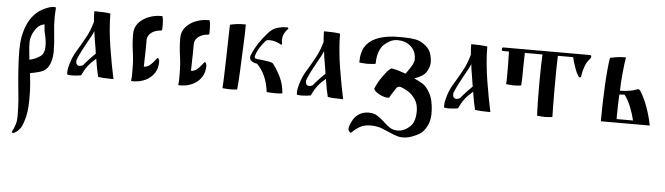

<svg xmlns="http://www.w3.org/2000/svg" viewBox="-51 -657 4468 1290"><g transform="rotate(5 2183.0 -12.5)"><path d="M277 -382Q277 -318 284 -261Q291 -204 291 -145Q291 -111 281 -76.5Q271 -42 248 -22Q234 -9 202.5 -0.5Q171 8 145 12Q149 48 151.5 74Q154 100 155 125.5Q156 151 156 187Q156 243 148.5 285.5Q141 328 124 369Q117 385 101 401Q85 417 69 422H66Q58 422 58 416Q58 414 59 413Q71 389 79 365Q87 341 87 307Q87 281 86 251.5Q85 222 83 196Q78 147 72.5 88.5Q67 30 63.5 -29Q60 -88 60 -136Q60 -234 91.5 -307Q123 -380 184 -417Q204 -428 227 -436.5Q250 -445 273 -445Q280 -445 280 -435Q280 -425 278.5 -409Q277 -393 277 -382ZM133 -77Q174 -87 203.5 -107Q233 -127 233 -177Q233 -194 231 -211Q229 -228 226 -242L217 -281Q216 -292 215.5 -303.5Q215 -315 214 -323Q183 -318 162 -292.5Q141 -267 132 -239Q124 -217 124 -198Q124 -164 127 -136.5Q130 -109 133 -77Z M648 -434Q648 -381 653.5 -321.5Q659 -262 668.5 -203Q678 -144 688 -91Q698 -38 707 3H691Q669 3 644 1.5Q619 0 603 -3Q597 -27 591 -57.5Q585 -88 580 -123Q568 -113 554.5 -100Q541 -87 529 -72Q513 -51 504.5 -35.5Q496 -20 488 -3Q477 -1 459.5 1Q442 3 425 3Q409 3 395 0Q394 -5 394 -9Q394 -13 394 -17Q394 -41 404 -72Q418 -122 442.5 -161.5Q467 -201 495 -252Q512 -281 523 -309.5Q534 -338 543 -369Q541 -387 540 -405Q539 -423 539 -440H556Q579 -440 604 -438.5Q629 -437 648 -434ZM574 -157Q569 -195 562.5 -229.5Q556 -264 551 -307Q544 -289 535.5 -273Q527 -257 517 -240Q495 -201 478.5 -169Q462 -137 448 -102V-93Q448 -80 451.5 -76.5Q455 -73 459 -68Q461 -68 464.5 -66.5Q468 -65 469 -65Q474 -65 482.5 -67Q491 -69 497 -74Q500 -79 506.5 -86Q513 -93 518 -99Q533 -116 547 -130.5Q561 -145 574 -157Z M1003 -140Q1003 -94 981 -61.5Q959 -29 922 -11.5Q885 6 840 6H830Q829 6 827 4Q825 2 826 0Q829 -14 829 -31V-72Q829 -136 820.5 -193Q812 -250 812 -310Q812 -354 838 -384.5Q864 -415 904.5 -431Q945 -447 986 -447H998Q1002 -433 1003.5 -420Q1005 -407 1005 -387Q1005 -376 1004.5 -367.5Q1004 -359 1004 -355Q1004 -353 1000 -351Q996 -349 994 -349Q975 -349 954.5 -340.5Q934 -332 920 -316Q906 -300 906 -275Q906 -245 905.5 -209Q905 -173 904 -142.5Q903 -112 903 -98Q924 -98 940 -110.5Q956 -123 968.5 -138.5Q981 -154 988 -163Q989 -164 991 -164Q996 -164 999.5 -155Q1003 -146 1003 -140Z M1321 -140Q1321 -94 1299 -61.5Q1277 -29 1240 -11.5Q1203 6 1158 6H1148Q1147 6 1145 4Q1143 2 1144 0Q1147 -14 1147 -31V-72Q1147 -136 1138.5 -193Q1130 -250 1130 -310Q1130 -354 1156 -384.5Q1182 -415 1222.5 -431Q1263 -447 1304 -447H1316Q1320 -433 1321.5 -420Q1323 -407 1323 -387Q1323 -376 1322.5 -367.5Q1322 -359 1322 -355Q1322 -353 1318 -351Q1314 -349 1312 -349Q1293 -349 1272.5 -340.5Q1252 -332 1238 -316Q1224 -300 1224 -275Q1224 -245 1223.5 -209Q1223 -173 1222 -142.5Q1221 -112 1221 -98Q1242 -98 1258 -110.5Q1274 -123 1286.5 -138.5Q1299 -154 1306 -163Q1307 -164 1309 -164Q1314 -164 1317.5 -155Q1321 -146 1321 -140Z M1658 -215Q1672 -214 1693.5 -211.5Q1715 -209 1735.5 -205.5Q1756 -202 1765 -195Q1794 -158 1818 -109Q1842 -60 1846 0Q1825 3 1799 3Q1770 3 1740 0Q1727 -116 1659 -184Q1655 -185 1654 -185Q1653 -185 1648 -186Q1635 -188 1622 -197.5Q1609 -207 1609 -222Q1609 -224 1609 -226.5Q1609 -229 1610 -233Q1629 -280 1655 -319.5Q1681 -359 1711 -392Q1716 -398 1723 -405Q1730 -412 1737 -417Q1753 -430 1781 -437.5Q1809 -445 1834 -445H1843Q1849 -440 1848 -436Q1834 -423 1823 -403.5Q1812 -384 1812 -357Q1812 -345 1815 -331Q1813 -324 1807 -326Q1796 -334 1773 -341.5Q1750 -349 1730 -349Q1710 -349 1703 -341Q1684 -320 1666 -292Q1648 -264 1640 -233Q1639 -223 1643.5 -219.5Q1648 -216 1658 -215ZM1444 -36 1446 -81Q1448 -152 1450 -224Q1452 -296 1453 -364Q1454 -385 1454 -402Q1454 -419 1455 -429Q1476 -434 1498 -437Q1520 -440 1545 -440H1561Q1561 -407 1560 -369Q1559 -331 1557 -296L1553 -204Q1552 -164 1549.5 -123Q1547 -82 1545 -44L1541 0Q1535 1 1523.5 2Q1512 3 1507 3H1488Q1474 3 1465 2Q1456 1 1442 0Q1442 0 1442.5 -8Q1443 -16 1444 -36Z M2197 -434Q2197 -381 2202.5 -321.5Q2208 -262 2217.5 -203Q2227 -144 2237 -91Q2247 -38 2256 3H2240Q2218 3 2193 1.5Q2168 0 2152 -3Q2146 -27 2140 -57.5Q2134 -88 2129 -123Q2117 -113 2103.5 -100Q2090 -87 2078 -72Q2062 -51 2053.5 -35.5Q2045 -20 2037 -3Q2026 -1 2008.5 1Q1991 3 1974 3Q1958 3 1944 0Q1943 -5 1943 -9Q1943 -13 1943 -17Q1943 -41 1953 -72Q1967 -122 1991.5 -161.5Q2016 -201 2044 -252Q2061 -281 2072 -309.5Q2083 -338 2092 -369Q2090 -387 2089 -405Q2088 -423 2088 -440H2105Q2128 -440 2153 -438.5Q2178 -437 2197 -434ZM2123 -157Q2118 -195 2111.5 -229.5Q2105 -264 2100 -307Q2093 -289 2084.5 -273Q2076 -257 2066 -240Q2044 -201 2027.5 -169Q2011 -137 1997 -102V-93Q1997 -80 2000.5 -76.5Q2004 -73 2008 -68Q2010 -68 2013.5 -66.5Q2017 -65 2018 -65Q2023 -65 2031.5 -67Q2040 -69 2046 -74Q2049 -79 2055.5 -86Q2062 -93 2067 -99Q2082 -116 2096 -130.5Q2110 -145 2123 -157Z M2720 -178Q2758 -160 2777.5 -148Q2797 -136 2815 -110Q2838 -78 2847 -37.5Q2856 3 2856 48Q2856 96 2836.5 133.5Q2817 171 2791 188Q2769 201 2739 212.5Q2709 224 2675 224Q2657 224 2642.5 219.5Q2628 215 2613 210Q2595 202 2577 194.5Q2559 187 2542 180Q2526 172 2503.5 167.5Q2481 163 2457 163Q2414 163 2385.5 179Q2357 195 2334 218Q2330 223 2325 223Q2321 223 2315 214Q2309 205 2309 200Q2309 188 2316 169.5Q2323 151 2334 133Q2348 109 2374.5 93.5Q2401 78 2436 78Q2445 78 2453.5 79Q2462 80 2469 82Q2483 85 2498.5 96.5Q2514 108 2521 113Q2536 124 2552 140Q2568 156 2589 168.5Q2610 181 2639 181Q2669 181 2695.5 164.5Q2722 148 2734 130Q2745 115 2750.5 92Q2756 69 2756 45Q2756 5 2744.5 -20Q2733 -45 2711 -67Q2698 -80 2684 -88.5Q2670 -97 2661 -101Q2653 -105 2643.5 -109Q2634 -113 2625 -113Q2615 -113 2608 -106L2585 -71Q2578 -61 2572.5 -51.5Q2567 -42 2563 -34Q2561 -33 2558 -33Q2555 -33 2553 -33Q2540 -33 2527.5 -37Q2515 -41 2506 -45Q2493 -51 2478 -61.5Q2463 -72 2458 -85Q2475 -127 2499 -162Q2512 -179 2524 -195.5Q2536 -212 2552 -225Q2560 -233 2570 -230Q2592 -226 2615 -219Q2638 -212 2659 -204Q2672 -222 2687.5 -245.5Q2703 -269 2710 -289Q2713 -301 2712 -313Q2710 -363 2674.5 -393.5Q2639 -424 2587 -424Q2559 -424 2536 -412Q2513 -400 2497 -385Q2478 -368 2465.5 -335Q2453 -302 2453 -255Q2453 -251 2433.5 -250Q2414 -249 2399 -248H2393Q2379 -248 2361 -250Q2343 -252 2343 -252V-259Q2343 -292 2350 -317Q2357 -342 2363 -352Q2366 -358 2372 -366Q2378 -374 2381 -378Q2413 -413 2466.5 -429.5Q2520 -446 2587 -446H2626Q2667 -446 2704.5 -439.5Q2742 -433 2777 -403Q2804 -380 2812.5 -350Q2821 -320 2821 -295Q2821 -264 2801 -231Q2781 -198 2720 -178Z M3190 -434Q3190 -381 3195.5 -321.5Q3201 -262 3210.5 -203Q3220 -144 3230 -91Q3240 -38 3249 3H3233Q3211 3 3186 1.5Q3161 0 3145 -3Q3139 -27 3133 -57.5Q3127 -88 3122 -123Q3110 -113 3096.5 -100Q3083 -87 3071 -72Q3055 -51 3046.5 -35.5Q3038 -20 3030 -3Q3019 -1 3001.5 1Q2984 3 2967 3Q2951 3 2937 0Q2936 -5 2936 -9Q2936 -13 2936 -17Q2936 -41 2946 -72Q2960 -122 2984.5 -161.5Q3009 -201 3037 -252Q3054 -281 3065 -309.5Q3076 -338 3085 -369Q3083 -387 3082 -405Q3081 -423 3081 -440H3098Q3121 -440 3146 -438.5Q3171 -437 3190 -434ZM3116 -157Q3111 -195 3104.5 -229.5Q3098 -264 3093 -307Q3086 -289 3077.5 -273Q3069 -257 3059 -240Q3037 -201 3020.5 -169Q3004 -137 2990 -102V-93Q2990 -80 2993.5 -76.5Q2997 -73 3001 -68Q3003 -68 3006.5 -66.5Q3010 -65 3011 -65Q3016 -65 3024.5 -67Q3033 -69 3039 -74Q3042 -79 3048.5 -86Q3055 -93 3060 -99Q3075 -116 3089 -130.5Q3103 -145 3116 -157Z M3667 0Q3654 1 3642.5 2.5Q3631 4 3617 4Q3604 4 3590.5 2.5Q3577 1 3564 0Q3563 -16 3562 -45Q3561 -74 3560.5 -108.5Q3560 -143 3560 -176Q3560 -209 3560 -233Q3560 -277 3561 -326.5Q3562 -376 3564 -413H3445Q3445 -404 3445 -392Q3445 -380 3444 -365L3443 -303Q3443 -277 3442.5 -246.5Q3442 -216 3440 -193Q3416 -189 3388 -189Q3375 -189 3363 -190.5Q3351 -192 3338 -193Q3340 -210 3340 -234Q3340 -258 3340 -278V-321Q3340 -344 3339 -368Q3338 -392 3338 -413H3297Q3289 -413 3289 -425Q3289 -429 3291 -433Q3293 -437 3297 -437H3882Q3892 -437 3892 -428Q3892 -418 3885 -411Q3864 -390 3852 -356.5Q3840 -323 3835 -286Q3834 -282 3828.5 -281.5Q3823 -281 3821 -284Q3806 -304 3796.5 -330Q3787 -356 3779 -382L3771 -413H3668Q3666 -370 3665.5 -319Q3665 -268 3665 -217V-159Q3665 -120 3665.5 -78Q3666 -36 3667 0Z M3994 0V-16Q3994 -61 3995.5 -118.5Q3997 -176 4000 -235Q4003 -294 4007.5 -345.5Q4012 -397 4018 -430Q4041 -435 4064 -438.5Q4087 -442 4115 -442H4125Q4122 -429 4118.5 -401Q4115 -373 4111.5 -338Q4108 -303 4106 -270.5Q4104 -238 4104 -216Q4113 -216 4123 -216.5Q4133 -217 4145 -218Q4176 -222 4191.5 -226Q4207 -230 4214 -233.5Q4221 -237 4226 -237Q4229 -237 4233.5 -233.5Q4238 -230 4240 -227Q4269 -181 4290.5 -121Q4312 -61 4324 0ZM4209 -24Q4199 -67 4179.5 -115.5Q4160 -164 4137 -192Q4129 -192 4120 -191Q4111 -190 4102 -190Q4101 -168 4099.5 -127.5Q4098 -87 4098 -53V-24Z"/></g></svg>

Font: Ponomar
Style: Regular
Weight: 400
Version: Version 1.301; ttfautohint (v1.8.4.7-5d5b)